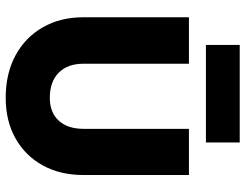

<svg xmlns="http://www.w3.org/2000/svg" viewBox="-116 -758 881 690"><g transform="rotate(90 325.0 -412.5)"><path d="M141 -833H491.5V-711.5H141ZM41.5 -650.5H208.5V-272Q208.5 -214.5 240.8 -182.5Q273 -150.5 331 -150.5Q383.5 -150.5 413 -182.5Q442.5 -214.5 442.5 -272V-650.5H608.5V-272Q608.5 -188 573.8 -125Q539 -62 476.5 -27Q414 8 331 8Q244 8 179 -27Q114 -62 77.8 -125Q41.5 -188 41.5 -272Z"/></g></svg>

Font: Overused Grotesk ExtraBold
Style: Regular
Weight: 800
Version: Version 0.004